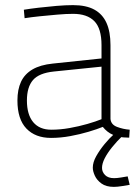

<svg xmlns="http://www.w3.org/2000/svg" viewBox="-20 -529 535 749"><path d="M179 9Q118 9 83 -27.5Q48 -64 48 -137Q48 -180 62 -210Q76 -240 106.5 -258Q137 -276 186 -281L376 -301V-353Q376 -418 348 -446.5Q320 -475 265 -475Q239 -475 204 -472Q169 -469 135 -465.5Q101 -462 76 -458L73 -491Q97 -495 131 -499Q165 -503 200.5 -506Q236 -509 265 -509Q316 -509 348 -491.5Q380 -474 395.5 -439.5Q411 -405 411 -353V-65Q413 -43 436.5 -34Q460 -25 486 -23L484 8Q473 8 461.5 7Q450 6 440 3.5Q430 1 421 -3Q409 -8 399 -16Q389 -24 381 -34Q359 -25 325.5 -15Q292 -5 254 2Q216 9 179 9ZM180 -23Q215 -23 251.5 -29.5Q288 -36 321 -45.5Q354 -55 376 -64V-269L190 -250Q132 -244 108.5 -216.5Q85 -189 85 -137Q85 -82 109.5 -52.5Q134 -23 180 -23ZM424 200Q394 200 376 187Q358 174 350 156.5Q342 139 342 125Q342 104 355.5 80Q369 56 388 33Q407 10 425 -6L459 0Q436 22 417.5 45Q399 68 388.5 88.5Q378 109 378 126Q378 142 390 154Q402 166 425 166Q436 166 451.5 163.5Q467 161 478 159L486 192Q474 194 456 197Q438 200 424 200Z"/></svg>

Font: Cairo Play ExtraLight
Style: Regular
Weight: 250
Version: Version 3.119